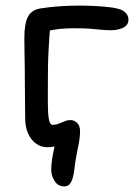

<svg xmlns="http://www.w3.org/2000/svg" viewBox="-20 -520 484 686"><path d="M210 146Q187 146 175 126.5Q163 107 163 87Q163 71 166 50Q169 29 174.5 5.5Q180 -18 188 -40L209 -12Q195 -3 181 1.5Q167 6 149 6Q126 6 108 -7.5Q90 -21 80 -44Q70 -67 70 -97Q70 -113 69.5 -141.5Q69 -170 69 -204Q69 -238 68.5 -273Q68 -308 67.5 -337Q67 -366 67 -384Q67 -436 80 -460.5Q93 -485 125 -490Q157 -495 192.5 -497.5Q228 -500 265 -500Q291 -500 319.5 -498.5Q348 -497 373 -494Q398 -491 413 -485Q425 -480 432 -470.5Q439 -461 439 -450Q439 -430 420 -421Q401 -412 377 -412Q356 -412 339 -414Q322 -416 301 -417.5Q280 -419 248 -419Q208 -419 180.5 -415Q153 -411 120 -403L161 -435Q158 -414 156.5 -390Q155 -366 153.5 -339Q152 -312 151.5 -282.5Q151 -253 151 -220Q151 -183 151 -149.5Q151 -116 154.5 -95Q158 -74 168 -74Q180 -74 191 -78.5Q202 -83 211.5 -87Q221 -91 232 -91Q245 -91 255.5 -81Q266 -71 266 -51Q266 -32 262.5 -13Q259 6 254 30.5Q249 55 245 90Q241 119 233 132.5Q225 146 210 146Z"/></svg>

Font: Shantell Sans
Style: Regular
Weight: 400
Designer: Stephen Nixon, Anya Danilova, Shantell Martin
Foundry: Arrow Type
Version: Version 1.008;[ac192a2d6]